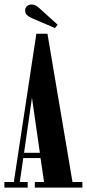

<svg xmlns="http://www.w3.org/2000/svg" viewBox="-23 -854 395 874"><path d="M-3 0V-25.5H40L142.5 -700.5H193L307 -25.5H352V0H135.5V-25.5H177.5L161.5 -134.5H83L67 -25.5H103V0ZM86.5 -158.5H158.5L122.5 -409ZM227 -726.5 121.5 -771.5Q107 -778 99.2 -785.8Q91.5 -793.5 91.5 -807Q91.5 -818.5 99.8 -826Q108 -833.5 121 -833.5Q131.5 -833.5 138.8 -829.5Q146 -825.5 153.5 -819L239.5 -741.5Z"/></svg>

Font: Imbue 50pt
Style: Bold
Weight: 700
Designer: Tyler Finck
Foundry: Etcetera Type Company
Version: Version 1.102; ttfautohint (v1.8.3)